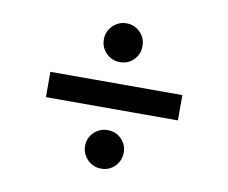

<svg xmlns="http://www.w3.org/2000/svg" viewBox="-62 -618 790 664"><g transform="rotate(10 332.5 -286.0)"><path d="M564.5 -330.1V-241.2H101.1V-330.1ZM332 -30.8Q303.7 -30.8 283.7 -50.8Q263.7 -70.8 263.7 -99.1Q263.7 -127 283.7 -146.5Q303.7 -166 332 -166Q360.4 -166 379.9 -146.5Q399.4 -127 399.4 -99.1Q399.4 -70.8 379.9 -50.8Q360.4 -30.8 332 -30.8ZM332 -404.8Q303.7 -404.8 283.7 -424.6Q263.7 -444.3 263.7 -473.1Q263.7 -501 283.7 -521Q303.7 -541 332 -541Q360.4 -541 379.9 -521Q399.4 -501 399.4 -473.1Q399.4 -444.3 379.9 -424.6Q360.4 -404.8 332 -404.8Z"/></g></svg>

Font: Inter Cardless
Style: Regular
Weight: 400
Designer: Rasmus Andersson
Foundry: rsms
Version: Version 4.001;git-9221beed3